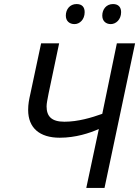

<svg xmlns="http://www.w3.org/2000/svg" viewBox="-20 -928 687 948"><path d="M275 -248C354 -248 423 -271 468 -291L406 0H496L647 -714H557L485 -366C432 -347 365 -327 298 -327C234 -327 210 -354 210 -403C210 -418 215 -440 220 -467L272 -714H183L130 -465C123 -434 119 -413 119 -385C119 -297 175 -248 275 -248ZM305 -851C305 -824 323 -809 348 -809C373 -809 398 -831 398 -868C398 -892 386 -908 358 -908C325 -908 305 -882 305 -851ZM485 -851C485 -824 503 -809 527 -809C552 -809 578 -831 578 -868C578 -892 565 -908 538 -908C505 -908 485 -882 485 -851Z"/></svg>

Font: BC Sans
Style: Italic
Weight: 400
Italic angle: -12°
Designer: Monotype Design Team
Designer: Province of B.C.
Foundry: Monotype Imaging Inc.
Version: Version 2.000;GOOG;noto-source:20170915:90ef993387c0